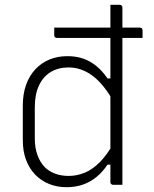

<svg xmlns="http://www.w3.org/2000/svg" viewBox="-20 -770 640 800"><path d="M206 -655H563Q568 -655 571 -652Q574 -649 574 -644Q574 -636 574 -628Q574 -620 574 -612H217Q212 -612 209 -615Q206 -618 206 -623Q206 -631 206 -639Q206 -647 206 -655ZM261 -536Q298 -536 327.5 -525.5Q357 -515 382 -494.5Q407 -474 428 -443H455V-344Q412 -420 365.5 -454.5Q319 -489 266 -489Q223 -489 191.5 -470Q160 -451 142.5 -414Q125 -377 125 -323V-193Q125 -154 136 -124Q147 -94 166 -74Q184 -56 209.5 -46.5Q235 -37 266 -37Q301 -37 333.5 -50.5Q366 -64 396.5 -95Q427 -126 455 -176V-84H428Q408 -54 382.5 -33Q357 -12 326 -1Q295 10 257 10Q218 10 184.5 -3.5Q151 -17 126.5 -42.5Q102 -68 88.5 -104Q75 -140 75 -186V-330Q75 -378 88.5 -416Q102 -454 127 -481Q152 -508 186 -522Q220 -536 261 -536ZM479 -750Q483 -750 485 -748.5Q487 -747 488.5 -745Q490 -743 490 -739Q490 -659 490 -575Q490 -491 490 -408Q490 -325 490 -246.5Q490 -168 490 -100Q490 -67 490 -41.5Q490 -16 490 0Q485 0 480 0Q475 0 470.5 0Q466 0 461 0Q456 0 451 0Q448 0 445.5 -1.5Q443 -3 441.5 -5Q440 -7 440 -11Q440 -91 440 -171Q440 -251 440 -330.5Q440 -410 440 -490Q440 -570 440 -650Q440 -674 440 -699Q440 -724 440 -750Q445 -750 450 -750Q455 -750 459.5 -750Q464 -750 469 -750Q474 -750 479 -750Z"/></svg>

Font: Recursive Light
Style: Regular
Weight: 300
Version: Version 1.085